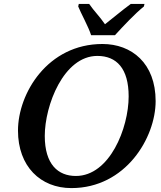

<svg xmlns="http://www.w3.org/2000/svg" viewBox="-20 -951 824 982"><path d="M446 -771H568C611 -818 671 -882 716 -918L719 -931H649C605 -899 557 -858 517 -827C489 -868 462 -893 436 -931H383L380 -918C393 -885 433 -813 446 -771ZM345 11C623 11 776 -247 776 -434C776 -628 653 -726 504 -726C224 -726 72 -474 72 -283C72 -100 187 11 345 11ZM368 -51C277 -51 209 -110 209 -256C209 -411 305 -665 478 -665C576 -665 638 -601 638 -458C638 -296 541 -51 368 -51Z"/></svg>

Font: Noto Serif Semi
Style: Italic
Weight: 600
Italic angle: -12°
Designer: Monotype Design Team
Foundry: Monotype Imaging Inc.
Version: Version 1.901